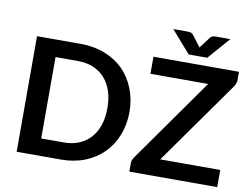

<svg xmlns="http://www.w3.org/2000/svg" viewBox="-92 -1047 1555 1183"><g transform="rotate(10 685.5 -456.0)"><path d="M695.8 -215.3Q669.4 -148.9 621.6 -101.1Q573.2 -52.7 505.9 -26.4Q438.5 0 356 0H80.6V-723.1H356Q437 -723.1 505.9 -696.3Q574.2 -668.9 621.6 -622.1Q669.4 -574.2 695.8 -507.3Q722.7 -439.5 722.7 -361.3Q722.7 -283.2 695.8 -215.3ZM584.5 -361.3Q584.5 -421.9 568.8 -468.3Q553.2 -515.1 523.4 -548.3Q492.7 -581.5 451.7 -598.6Q409.2 -616.2 356 -616.2H215.3V-106.9H356Q409.2 -106.9 451.7 -124.5Q493.7 -142.1 523.4 -174.8Q552.7 -207 568.8 -254.9Q584.5 -301.3 584.5 -361.3ZM1344.2 -723.1V-673.3Q1344.2 -651.4 1331.1 -631.3L960 -107.4H1335.4V0H785.6V-53.2Q785.6 -63.5 789.1 -72.3Q793 -81.5 797.9 -89.4L1169.9 -616.2H809.1V-723.1ZM1167.5 -912.1H1256.8L1136.7 -774.4H1020.5L899.9 -912.1H989.3Q998 -912.1 1007.3 -910.2Q1018.6 -907.7 1026.4 -897L1070.8 -838.4Q1074.2 -835 1075.7 -833Q1077.6 -829.1 1078.6 -827.6Q1078.6 -828.1 1079.8 -830.1Q1081.1 -832 1082 -833Q1083.5 -835.9 1085.9 -838.4L1129.9 -896.5Q1138.2 -907.7 1149.4 -910.2Q1158.7 -912.1 1167.5 -912.1Z"/></g></svg>

Font: Lato-SemiBold
Style: Bold
Weight: 500
Designer: Lukasz Dziedzic with Adam Twardoch and Botio Nikoltchev
Foundry: tyPoland Lukasz Dziedzic
Version: ""